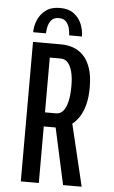

<svg xmlns="http://www.w3.org/2000/svg" viewBox="-59 -921 568 960"><g transform="rotate(5 225.0 -440.5)"><path d="M173.3 -629.4V-354.3H229.4Q250.3 -354.3 264.6 -371.5Q278.9 -388.6 286.1 -420.5Q293.4 -452.4 293.4 -497.1Q293.4 -538.9 285.7 -568.5Q278 -598.2 263.5 -613.8Q249 -629.4 228.6 -629.4ZM242.9 -283.7H173.3V0H82.9V-700H225.7Q254.6 -700 282.8 -690.7Q311 -681.4 334.1 -658.9Q357.2 -636.4 371.2 -597.2Q385.3 -558 385.3 -498Q385.3 -448.1 375.7 -411.7Q366.1 -375.3 350.4 -350.6Q334.6 -326 315.6 -311.2Q296.6 -296.5 277.6 -290.1Q258.6 -283.7 242.9 -283.7ZM295 0 228.2 -305.3 306.6 -342 388.4 0ZM79.4 -748.4Q79.4 -779.4 92.3 -810.1Q105.2 -840.7 132.4 -860.9Q159.6 -881 202.9 -881Q246.1 -881 272.8 -860.9Q299.5 -840.7 311.9 -810.1Q324.3 -779.4 324.3 -748.4H260Q260 -759.6 256.1 -779.1Q252.3 -798.6 239.9 -814.3Q227.6 -830 201.9 -830Q175.6 -830 163.3 -814.3Q150.9 -798.6 147.3 -779.1Q143.7 -759.6 143.7 -748.4Z"/></g></svg>

Font: League Mono Thin Condensed
Style: Regular
Weight: 100
Width: 1
Designer: Tyler Finck
Foundry: The League of Moveable Type / Tyler Finck
Version: Version 2.300;RELEASE